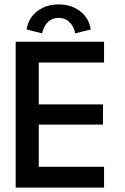

<svg xmlns="http://www.w3.org/2000/svg" viewBox="-20 -849 568 869"><path d="M51 -660H451V-566H155.5V-376.5H446V-285H155.5V-94H451V0H51ZM171 -698 100.5 -715.5Q104 -745 122.2 -771Q140.5 -797 171.8 -813Q203 -829 245.5 -829Q287.5 -829 318.8 -813.2Q350 -797.5 368.5 -771.8Q387 -746 390.5 -715.5L320 -698Q318 -713.5 309.2 -729.5Q300.5 -745.5 284.8 -756.8Q269 -768 245.5 -768Q222.5 -768 206.5 -756.8Q190.5 -745.5 182 -729.5Q173.5 -713.5 171 -698Z"/></svg>

Font: League Spartan Thin Medium
Style: Regular
Weight: 500
Version: Version 2.002